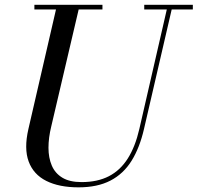

<svg xmlns="http://www.w3.org/2000/svg" viewBox="-20 -770 828 804"><path d="M309 14.5Q227.5 14.5 173.8 -12.5Q120 -39.5 100 -93.8Q80 -148 99 -230L219 -750H314L194.5 -240Q183 -193 183 -151.2Q183 -109.5 196.8 -77Q210.5 -44.5 241 -26Q271.5 -7.5 321.5 -7.5Q388.5 -7.5 436.2 -32.2Q484 -57 515.2 -106.5Q546.5 -156 563.5 -230L683 -750H703.5L583 -230Q565 -151.5 531 -96.8Q497 -42 442.5 -13.8Q388 14.5 309 14.5ZM124 -730.5V-750H409V-730.5ZM584 -730.5V-750H787.5V-730.5Z"/></svg>

Font: Bodoni Moda 11pt
Style: Italic
Weight: 400
Italic angle: -13°
Version: Version 2.004